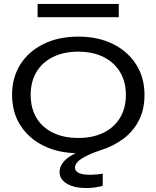

<svg xmlns="http://www.w3.org/2000/svg" viewBox="-20 -761 790 970"><path d="M491 -3Q430 17 394.5 39Q359 61 359 86Q359 122 436 122Q451 122 468.5 120.5Q486 119 499 116V178Q486 182 463 185.5Q440 189 416 189Q355 189 318 167Q281 145 281 108Q281 73 314 43.5Q347 14 419 -10L413 12Q404 13 395 13Q386 13 377 13Q277 13 201.5 -24Q126 -61 83.5 -127Q41 -193 41 -282Q41 -370 83 -436Q125 -502 200.5 -539Q276 -576 375 -576Q475 -576 550 -539Q625 -502 667.5 -436Q710 -370 710 -281Q710 -208 681.5 -152.5Q653 -97 603.5 -60Q554 -23 491 -3ZM135 -282Q135 -215 164 -166Q193 -117 247.5 -90.5Q302 -64 375 -64Q449 -64 503 -90.5Q557 -117 586.5 -166Q616 -215 616 -282Q616 -348 586.5 -397Q557 -446 503 -473Q449 -500 375 -500Q302 -500 247.5 -473Q193 -446 164 -397Q135 -348 135 -282ZM170 -674V-741H580V-674Z"/></svg>

Font: Unbounded Light
Style: Regular
Weight: 300
Designer: Luke Prowse, Jean-Baptiste Morizot, Fátima Lázaro, Florian Runge
Foundry: NaN
Version: Version 1.700